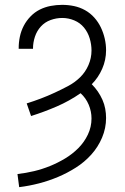

<svg xmlns="http://www.w3.org/2000/svg" viewBox="-20 -763 515 791"><path d="M59 8 52 -46Q87 -50 120.5 -58Q154 -66 186 -79Q218 -92 248 -110Q278 -128 302.5 -152.5Q327 -177 342 -208.5Q357 -240 357 -275Q357 -304 345.5 -331.5Q334 -359 312 -379Q266 -347 214 -324.5Q162 -302 108 -285L90 -337Q119 -346 148 -357Q177 -368 205 -381Q233 -394 260.5 -408.5Q288 -423 310 -444.5Q332 -466 344.5 -495Q357 -524 357 -555Q357 -580 349.5 -605Q342 -630 326 -649.5Q310 -669 286 -679Q262 -689 236 -689Q212 -689 188.5 -680.5Q165 -672 148.5 -654Q132 -636 124 -612Q116 -588 116 -564V-562H57V-565Q57 -589 62 -612.5Q67 -636 78 -657Q89 -678 106 -695.5Q123 -713 144 -723.5Q165 -734 188.5 -738.5Q212 -743 236 -743Q261 -743 285 -738Q309 -733 330.5 -721Q352 -709 368.5 -690.5Q385 -672 395.5 -650Q406 -628 411.5 -604Q417 -580 417 -556Q417 -516 401 -479.5Q385 -443 358 -416Q372 -402 383 -386Q394 -370 402 -352Q410 -334 413.5 -315Q417 -296 417 -277Q417 -235 400.5 -196Q384 -157 356 -126Q328 -95 292.5 -72.5Q257 -50 219 -34Q181 -18 140.5 -7.5Q100 3 59 8Z"/></svg>

Font: Iosevka QP Light
Style: Regular
Weight: 300
Designer: Belleve Invis
Foundry: Belleve Invis
Version: Version 20.0.0; ttfautohint (v1.8.4)